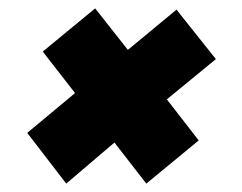

<svg xmlns="http://www.w3.org/2000/svg" viewBox="-20 -483 577 458"><path d="M138 -45 45 -166 159 -261 82 -360 207 -463 285 -364 401 -460 495 -342 378 -246 454 -148 329 -45 253 -143Z"/></svg>

Font: Saira Thin Black
Style: Italic
Weight: 900
Italic angle: -12°
Version: Version 1.101